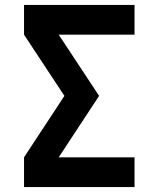

<svg xmlns="http://www.w3.org/2000/svg" viewBox="-20 -755 640 775"><path d="M77 0V-120L240 -368L77 -615V-735H523V-615H217L380 -368L217 -120H523V0Z"/></svg>

Font: Iosevka SS04 Heavy Extended
Style: Regular
Weight: 900
Width: 7
Monospace: yes
Designer: Belleve Invis
Foundry: Belleve Invis
Version: Version 19.0.0; ttfautohint (v1.8.4)